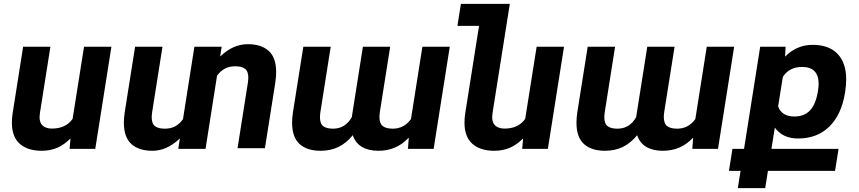

<svg xmlns="http://www.w3.org/2000/svg" viewBox="-20 -770 4444 993"><path d="M339.8 0 344.7 -54.2Q313 -22 276.9 -6.1Q240.7 9.8 194.8 9.8Q123.5 9.8 82.5 -26.1Q41.5 -62 41.5 -135.7Q41.5 -161.1 45.4 -184.6L99.6 -528.3H240.7L186.5 -185.5Q184.6 -169.9 184.6 -164.6Q184.6 -133.8 201.7 -119.4Q218.8 -105 248.5 -105Q320.3 -105 355.5 -155.3L414.6 -528.3H556.2L472.7 0Z M1408.2 -397Q1408.2 -372.6 1403.8 -342.3L1350.1 -3.4H1208.5L1261.7 -340.3Q1264.2 -358.4 1264.2 -368.7Q1264.2 -401.4 1247.3 -414.3Q1230.5 -427.2 1196.8 -427.2Q1166.5 -427.2 1143.6 -415.3Q1120.6 -403.3 1102.5 -378.4L1043 0H901.9L910.2 -53.7Q874.5 -20.5 839.8 -5.4Q805.2 9.8 768.1 9.8Q698.2 9.8 659.4 -25.1Q620.6 -60.1 620.6 -135.3Q620.6 -160.2 625 -189.5L678.7 -528.3H820.3L767.1 -191.4Q764.6 -174.3 764.6 -163.6Q764.6 -130.4 781.7 -117.4Q798.8 -104.5 832.5 -104.5Q862.8 -104.5 885.5 -116.5Q908.2 -128.4 926.3 -153.3L985.4 -528.3H1126.5L1118.7 -478Q1154.3 -511.2 1189.2 -526.4Q1224.1 -541.5 1261.2 -541.5Q1331.1 -541.5 1369.6 -506.8Q1408.2 -472.2 1408.2 -397Z M2105.5 -154.3 2164.6 -528.3H2306.2L2222.7 0H2089.8L2094.2 -58.1Q2061 -23.4 2022.7 -6.8Q1984.4 9.8 1937 9.8Q1885.7 9.8 1851.6 -10.5Q1817.4 -30.8 1804.7 -70.8Q1771 -29.8 1730.5 -10Q1689.9 9.8 1638.2 9.8Q1568.4 9.8 1529.5 -25.1Q1490.7 -60.1 1490.7 -135.3Q1490.7 -160.2 1495.1 -189.5L1548.8 -528.3H1690.4L1637.2 -191.4Q1634.8 -174.3 1634.8 -163.6Q1634.8 -130.4 1651.9 -117.4Q1668.9 -104.5 1702.6 -104.5Q1765.1 -104.5 1799.3 -163.6L1856.9 -528.3H1998L1944.8 -192.4Q1942.4 -175.3 1942.4 -165.5Q1942.4 -131.3 1959.7 -117.9Q1977.1 -104.5 2011.2 -104.5Q2069.8 -104.5 2105.5 -154.3Z M2897 -528.3 2813.5 0H2680.7L2685.5 -54.2Q2653.8 -22 2617.7 -6.1Q2581.5 9.8 2535.6 9.8Q2464.4 9.8 2423.3 -26.1Q2382.3 -62 2382.3 -135.7Q2382.3 -161.1 2386.2 -184.6L2457.5 -636.2H2345.7L2363.8 -750H2616.7L2527.3 -185.5Q2525.4 -169.9 2525.4 -164.6Q2525.4 -133.8 2542.5 -119.4Q2559.6 -105 2589.4 -105Q2661.1 -105 2696.3 -155.3L2755.4 -528.3Z M3576.2 -154.3 3635.3 -528.3H3776.9L3693.4 0H3560.5L3564.9 -58.1Q3531.7 -23.4 3493.4 -6.8Q3455.1 9.8 3407.7 9.8Q3356.4 9.8 3322.3 -10.5Q3288.1 -30.8 3275.4 -70.8Q3241.7 -29.8 3201.2 -10Q3160.6 9.8 3108.9 9.8Q3039.1 9.8 3000.2 -25.1Q2961.4 -60.1 2961.4 -135.3Q2961.4 -160.2 2965.8 -189.5L3019.5 -528.3H3161.1L3107.9 -191.4Q3105.5 -174.3 3105.5 -163.6Q3105.5 -130.4 3122.6 -117.4Q3139.6 -104.5 3173.3 -104.5Q3235.8 -104.5 3270 -163.6L3327.6 -528.3H3468.8L3415.5 -192.4Q3413.1 -175.3 3413.1 -165.5Q3413.1 -131.3 3430.4 -117.9Q3447.8 -104.5 3481.9 -104.5Q3540.5 -104.5 3576.2 -154.3Z M4356.4 -359.4Q4356.4 -329.1 4351.6 -299.3L4350.1 -289.1Q4332 -176.8 4269 -115.2Q4206.1 -53.7 4107.4 -53.7Q4028.3 -53.7 3987.3 -109.9L3969.7 0H4316.9L4298.8 113.8H3951.7L3937.5 203.1H3795.9L3810.1 113.8H3750L3768.1 0H3828.1L3911.6 -528.3H4043L4040.5 -477.1Q4100.6 -538.1 4182.6 -538.1Q4267.6 -538.1 4312 -491.2Q4356.4 -444.3 4356.4 -359.4ZM4213.9 -335.9Q4213.9 -423.8 4127.9 -423.8Q4062.5 -423.8 4028.8 -372.6L4004.4 -219.7Q4022.9 -167.5 4088.4 -167.5Q4140.1 -167.5 4169.9 -199.7Q4199.7 -231.9 4210.4 -299.3Q4213.9 -322.3 4213.9 -335.9Z"/></svg>

Font: Mardoto
Style: Bold Italic
Weight: 700
Italic angle: -12°
Designer: Christian Robertson, Vahan Hovhannisyan
Foundry: Google
Version: Version 1.000